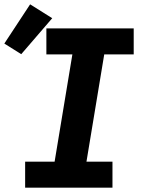

<svg xmlns="http://www.w3.org/2000/svg" viewBox="-62 -866 682 886"><path d="M54 0V-120H190L272 -615H152V-735H555V-615H419L337 -120H457V0ZM36 -616 -42 -665 77 -846 179 -782Z"/></svg>

Font: Iosevka Curly Heavy Extended
Style: Italic
Weight: 900
Width: 7
Italic angle: -9°
Monospace: yes
Designer: Belleve Invis
Foundry: Belleve Invis
Version: Version 11.1.0; ttfautohint (v1.8.3)